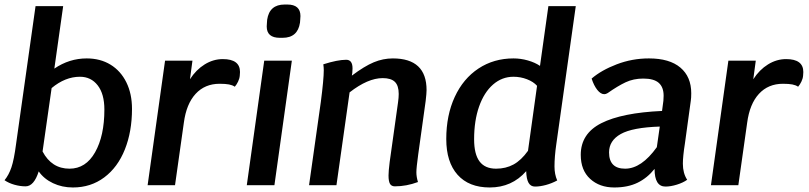

<svg xmlns="http://www.w3.org/2000/svg" viewBox="-27 -818 3572 848"><path d="M556 -337Q556 -237 524.5 -158Q493 -79 433.5 -34.5Q374 10 295 10Q247 10 207 -9Q167 -28 144 -61Q123 5 86 5Q62 5 37 -2Q12 -9 -7 -22Q12 -45 23.5 -79Q35 -113 44 -182L130 -791H252L213 -515Q279 -560 356 -560Q416 -560 461 -532.5Q506 -505 531 -454.5Q556 -404 556 -337ZM434 -334Q434 -403 404.5 -441Q375 -479 326 -479Q261 -479 201 -429L161 -149Q201 -73 280 -73Q352 -73 393 -145.5Q434 -218 434 -334Z M1033 -500Q1033 -490 1032 -484Q1031 -471 1024.5 -457.5Q1018 -444 1010 -435Q1000 -442 984.5 -445Q969 -448 943 -448Q878 -448 837 -403.5Q796 -359 785 -276L746 0H625L702 -550H823L812 -468Q839 -510 877 -533.5Q915 -557 957 -557Q1033 -557 1033 -500Z M1140 -550H1262L1185 0H1063ZM1151 -701Q1151 -712 1152 -718L1153 -731Q1163 -798 1230 -798H1242Q1300 -798 1300 -747Q1300 -737 1299 -731L1298 -718Q1288 -651 1221 -651H1209Q1151 -651 1151 -701Z M1857 -420Q1857 -406 1853 -372L1820 -135Q1812 -77 1812 -57Q1812 -37 1819 -14Q1768 5 1717 5Q1702 5 1695.5 -6Q1689 -17 1689 -43Q1689 -62 1694 -102L1731 -366Q1734 -387 1734 -403Q1734 -440 1717 -456.5Q1700 -473 1663 -473Q1598 -473 1517 -410L1459 0H1338L1390 -368Q1403 -468 1403 -508Q1403 -520 1401 -534Q1464 -554 1502 -554Q1530 -554 1530 -516Q1530 -504 1529 -496L1527 -484Q1583 -526 1624 -543Q1665 -560 1708 -560Q1857 -560 1857 -420Z M2422 -83Q2422 -48 2434 -21Q2410 -8 2384 -1Q2358 6 2336 6Q2317 6 2307.5 -10.5Q2298 -27 2297 -62Q2234 10 2136 10Q2044 10 1994 -46Q1944 -102 1944 -204Q1944 -309 1981.5 -390Q2019 -471 2086.5 -515.5Q2154 -560 2241 -560Q2273 -560 2304.5 -551Q2336 -542 2358 -527L2395 -791H2516L2430 -181Q2422 -126 2422 -83ZM2345 -439Q2329 -457 2300.5 -468Q2272 -479 2241 -479Q2190 -479 2150.5 -444.5Q2111 -410 2089 -347.5Q2067 -285 2067 -203Q2067 -137 2091 -105Q2115 -73 2164 -73Q2207 -73 2241 -91.5Q2275 -110 2305 -152Z M2998 -184Q2989 -127 2989 -95Q2989 -53 3008 -24Q2990 -11 2962.5 -2.5Q2935 6 2912 6Q2864 6 2864 -72Q2832 -32 2789 -11Q2746 10 2686 10Q2621 10 2579.5 -28Q2538 -66 2538 -134Q2538 -228 2629 -274Q2720 -320 2897 -328L2903 -373Q2904 -381 2904 -395Q2904 -433 2882.5 -452Q2861 -471 2814 -471Q2771 -471 2736 -454.5Q2701 -438 2657 -407Q2649 -402 2642 -402Q2626 -402 2611 -421Q2596 -440 2586 -471Q2629 -508 2697 -534Q2765 -560 2839 -560Q2930 -560 2978 -519.5Q3026 -479 3026 -406Q3026 -385 3024 -373ZM2874 -168 2887 -259Q2766 -255 2714.5 -226Q2663 -197 2663 -145Q2663 -73 2734 -73Q2806 -73 2874 -168Z M3521 -500Q3521 -490 3520 -484Q3519 -471 3512.5 -457.5Q3506 -444 3498 -435Q3488 -442 3472.5 -445Q3457 -448 3431 -448Q3366 -448 3325 -403.5Q3284 -359 3273 -276L3234 0H3113L3190 -550H3311L3300 -468Q3327 -510 3365 -533.5Q3403 -557 3445 -557Q3521 -557 3521 -500Z"/></svg>

Font: Krub SemiBold
Style: Italic
Weight: 600
Italic angle: -8°
Designer: Ekaluck Peanpanawate
Foundry: Cadson Demak Co.,Ltd.
Version: Version 1.000; ttfautohint (v1.6)